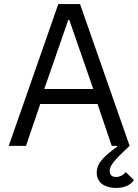

<svg xmlns="http://www.w3.org/2000/svg" viewBox="-20 -718 681 945"><path d="M23 0H108L178 -206H460L530 0H556L557 4C503 43 456 80 456 131C456 184 499 207 551 207C597 207 627 189 639 168L599 129C587 144 570 153 551 153C533 153 520 145 520 123C520 101 533 78 618 0L374 -698H267ZM439 -280H198L316 -620H321Z"/></svg>

Font: LVC Sans
Style: Regular
Weight: 400
Designer: Mike Abbink, Paul van der Laan, Pieter van Rosmalen
Foundry: Bold Monday
Version: Version 3.0